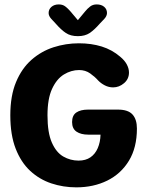

<svg xmlns="http://www.w3.org/2000/svg" viewBox="-20 -816 659 847"><path d="M316.5 10.5Q259 10.5 206.5 -7Q154 -24.5 113.2 -62.2Q72.5 -100 49 -160.5Q25.5 -221 25.5 -307.5Q25.5 -393.5 50.8 -454Q76 -514.5 119 -552.2Q162 -590 216.2 -607.5Q270.5 -625 328 -625Q383 -625 428.8 -610.8Q474.5 -596.5 510 -566Q530 -549.5 539.5 -531.5Q549 -513.5 549 -496Q549 -467.5 527.2 -449Q505.5 -430.5 479 -430.5Q460 -430.5 442.8 -439.2Q425.5 -448 413 -461Q399.5 -476.5 378.2 -491.8Q357 -507 329 -507Q294 -507 262 -487.5Q230 -468 209.8 -424.2Q189.5 -380.5 189.5 -307.5Q189.5 -230.5 208.8 -187Q228 -143.5 259.2 -125.5Q290.5 -107.5 326.5 -107.5Q358 -107.5 379 -122Q400 -136.5 411.2 -162.5Q422.5 -188.5 423.5 -222H370Q337 -222 317.5 -235.2Q298 -248.5 298 -277.5Q298 -307 316.8 -319.8Q335.5 -332.5 368.5 -332.5H500.5Q545 -332.5 564.5 -311Q584 -289.5 584 -249Q584 -165 548.8 -107Q513.5 -49 453 -19.2Q392.5 10.5 316.5 10.5ZM440 -732.5 420 -711.5Q396.5 -684.5 375.8 -670.5Q355 -656.5 323.5 -656.5Q291.5 -656.5 270.5 -670.5Q249.5 -684.5 226 -711.5L206.5 -732.5Q194.5 -745.5 194.5 -758.5Q194.5 -775 207 -785.8Q219.5 -796.5 239.5 -796.5Q256.5 -796.5 268.2 -787.5Q280 -778.5 291 -765.5L323.5 -727L355 -765Q365.5 -778 377.5 -787.2Q389.5 -796.5 406.5 -796.5Q427 -796.5 439.5 -786Q452 -775.5 452 -758.5Q452 -753 449.2 -746.2Q446.5 -739.5 440 -732.5Z"/></svg>

Font: Sono ExtraLight Monospace
Style: Bold
Weight: 700
Version: Version 2.112